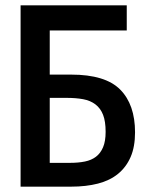

<svg xmlns="http://www.w3.org/2000/svg" viewBox="-20 -714 540 718"><path d="M485 -219Q485 -165 468.5 -127Q452 -89 421.5 -64Q391 -39 346.5 -27.5Q302 -16 246 -16H57V-694H166V-435H246Q374 -435 429.5 -379Q485 -323 485 -219ZM375 -221Q375 -260 365.5 -284.5Q356 -309 337 -323.5Q318 -338 291 -343Q264 -348 229 -348H166V-105H242Q273 -105 297.5 -110Q322 -115 339 -128Q356 -141 365.5 -163.5Q375 -186 375 -221ZM57 -600V-694H454V-600Z"/></svg>

Font: D2Coding ligature
Style: Bold
Weight: 700
Monospace: yes
Designer: Yong-Rak Park; Jeong-Hwan Yoon; Sang-Min Lee;
Foundry: NHN Corporation
Version: Version 1.3.2; Build 20180524